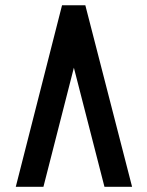

<svg xmlns="http://www.w3.org/2000/svg" viewBox="-20 -716 565 736"><path d="M146.5 0H40.5L217.8 -695.8H307.1L486.3 0H380.4L263.2 -456.5Z"/></svg>

Font: Anka/Coder Condensed
Style: Bold
Weight: 700
Width: 4
Monospace: yes
Version: Version 001.100